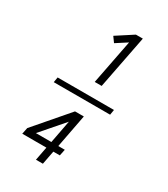

<svg xmlns="http://www.w3.org/2000/svg" viewBox="-228 -901 1005 1151"><g transform="rotate(30 275.0 -325.5)"><path d="M467 -307H77L83 -343H473ZM289 -431 349 -739 273 -690 247 -726 361 -800H409L337 -431ZM265 149H217L235 55H68L77 11L275 -219H336L292 11H337L328 55H283ZM244 11 274 -147 137 11Z"/></g></svg>

Font: Lode Dark Term
Style: Italic
Weight: 400
Italic angle: -11°
Monospace: yes
Designer: Belleve Invis
Foundry: Belleve Invis
Version: Version 29.2.0